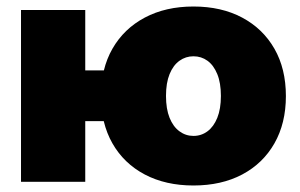

<svg xmlns="http://www.w3.org/2000/svg" viewBox="-20 -553 914 584"><path d="M43.9 0V-522.5H239.3V0ZM182.1 -184.6V-338.9H342.3V-184.6ZM568.4 11.2Q483.9 11.2 420.4 -22.2Q356.9 -55.7 322 -116.9Q287.1 -178.2 287.1 -260.7Q287.1 -343.8 322 -404.8Q356.9 -465.8 420.4 -499.5Q483.9 -533.2 568.4 -533.2Q653.3 -533.2 716.6 -499.5Q779.8 -465.8 814.7 -404.8Q849.6 -343.8 849.6 -260.7Q849.6 -178.2 814.7 -116.9Q779.8 -55.7 716.6 -22.2Q653.3 11.2 568.4 11.2ZM568.4 -139.6Q592.3 -139.6 611.1 -153.6Q629.9 -167.5 640.9 -194.6Q651.9 -221.7 651.9 -261.2Q651.9 -300.8 640.9 -327.6Q629.9 -354.5 611.1 -368.2Q592.3 -381.8 568.4 -381.8Q544.9 -381.8 525.9 -368.2Q506.8 -354.5 495.8 -327.6Q484.9 -300.8 484.9 -261.2Q484.9 -221.7 495.8 -194.6Q506.8 -167.5 525.9 -153.6Q544.9 -139.6 568.4 -139.6Z"/></svg>

Font: Inter 28pt Black
Style: Regular
Weight: 900
Designer: Rasmus Andersson
Foundry: rsms
Version: Version 4.001;git-66647c0bb